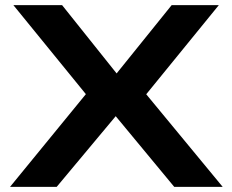

<svg xmlns="http://www.w3.org/2000/svg" viewBox="-20 -725 902 745"><path d="M19 0 338 -390 339 -328 32 -705H221L435 -437H430L646 -705H829L522 -328V-390L844 0H656L425 -279H433L200 0Z"/></svg>

Font: Nunito Sans 7pt Expanded
Style: Bold
Weight: 700
Width: 7
Designer: Vernon Adams
Foundry: Vernon Adams
Version: Version 3.101;gftools[0.9.27]